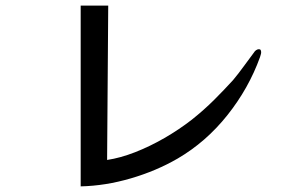

<svg xmlns="http://www.w3.org/2000/svg" viewBox="-20 -692 1040 683"><path d="M909 -506Q909 -502 907.5 -497.5Q906 -493 905 -489Q865 -378 789 -282.5Q713 -187 612 -128Q536 -84 445.5 -57.5Q355 -31 267 -29V-672H365L361 -123Q408 -130 460.5 -150.5Q513 -171 565 -201Q617 -231 662 -266Q706 -301 742 -337Q778 -373 809 -407Q829 -431 847 -456Q865 -481 884 -506Q886 -510 891 -513.5Q896 -517 901 -517Q906 -517 907.5 -513.5Q909 -510 909 -506Z"/></svg>

Font: Kaisei Opti
Style: Regular
Weight: 400
Designer: Font-Kai, 金井和夫
Foundry: KAZUO KANAI
Version: Version 5.003